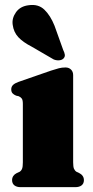

<svg xmlns="http://www.w3.org/2000/svg" viewBox="-20 -774 383 794"><path d="M282.5 -463.5V-103Q282.5 -84 286 -76Q289.5 -68 296.5 -63.5L307 -58.5Q316.5 -54 321.8 -46.5Q327 -39 327 -29Q327 -15 317.5 -7.5Q308 0 291 0H65.5Q49 0 39.5 -7.5Q30 -15 30 -29Q30 -39 35.2 -46.5Q40.5 -54 49.5 -58.5L61 -63.5Q68 -68 71.2 -76Q74.5 -84 74.5 -103V-344.5Q74.5 -360.5 70 -366.5Q65.5 -372.5 57.5 -376L46.5 -378.5Q37 -382.5 31.8 -388.2Q26.5 -394 26.5 -404.5Q26.5 -415.5 34 -422.8Q41.5 -430 57 -435.5L191 -482Q211.5 -488.5 223.8 -491.8Q236 -495 251 -495Q265 -495 273.8 -486.2Q282.5 -477.5 282.5 -463.5ZM205.5 -667.5 241.5 -567Q246.5 -557.5 248 -548.2Q249.5 -539 242 -531.5Q235 -525 223.2 -524.5Q211.5 -524 201.5 -528.5L112 -580.5Q75 -599.5 55.8 -620.2Q36.5 -641 32.5 -671.5Q28.5 -698.5 46.2 -723.5Q64 -748.5 99.5 -752.5Q138.5 -758 163.5 -734Q188.5 -710 205.5 -667.5Z"/></svg>

Font: Fraunces Black
Style: Regular
Weight: 900
Version: Version 1.000;[b76b70a41]